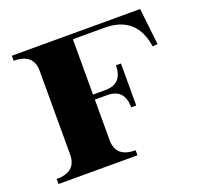

<svg xmlns="http://www.w3.org/2000/svg" viewBox="-109 -733 901 857"><g transform="rotate(-20 341.5 -304.5)"><path d="M29.3 -609.4H638.7L658.2 -436L634.3 -433.6Q612.1 -585.4 460.9 -585.4H310.5V-322.5H369.1Q451.2 -322.5 451.2 -410.2H475.1V-210.9H451.2Q451.2 -298.6 369.1 -298.6H310.5V-106Q310.5 -23.9 404.3 -23.9V0H29.3V-23.9Q123 -23.9 123 -106V-503.4Q123 -585.4 29.3 -585.4Z"/></g></svg>

Font: itsadzoke
Style: Regular
Weight: 700
Width: 7
Version: Version 0.45